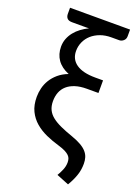

<svg xmlns="http://www.w3.org/2000/svg" viewBox="-165 -783 725 1016"><g transform="rotate(20 198.0 -275.0)"><path d="M383.5 -679Q383.5 -663 372.5 -653.5Q361.5 -644 348.5 -644H304.5Q270.5 -644 242.8 -633.8Q215 -623.5 195.2 -606Q175.5 -588.5 164.5 -564.5Q153.5 -540.5 153.5 -513Q153.5 -466 190.2 -440.5Q227 -415 297 -415H341V-344H275.5Q238 -344 210.5 -335Q183 -326 165 -310Q147 -294 138.2 -271.5Q129.5 -249 129.5 -221.5Q129.5 -193.5 139.5 -173Q149.5 -152.5 169.5 -136.8Q189.5 -121 218.8 -107.8Q248 -94.5 287 -81Q319.5 -69.5 340.8 -57.2Q362 -45 374.2 -31Q386.5 -17 391.5 -0.8Q396.5 15.5 396.5 34.5Q396.5 70.5 385.2 102.2Q374 134 355 165.5L285.5 137.5Q295.5 121.5 304.5 100.2Q313.5 79 313.5 57.5Q313.5 47 310.8 37.5Q308 28 299.8 19.8Q291.5 11.5 276.8 4Q262 -3.5 238.5 -10.5Q200 -21.5 164.2 -37.5Q128.5 -53.5 101 -77Q73.5 -100.5 57.2 -133.8Q41 -167 41 -213.5Q41 -237.5 47 -262.5Q53 -287.5 67 -310.5Q81 -333.5 103.5 -352.8Q126 -372 158.5 -384.5Q115 -402 93 -433.2Q71 -464.5 71 -507Q71 -531 79.2 -552.2Q87.5 -573.5 101.8 -591.2Q116 -609 135.2 -623.2Q154.5 -637.5 177 -648.5Q170 -648 162.5 -648Q155 -648 147 -648H82Q62.5 -648 54 -657.2Q45.5 -666.5 45.5 -682.5V-716.5H383.5Z"/></g></svg>

Font: Lato 2
Style: Regular
Weight: 400
Designer: Lukasz Dziedzic with Adam Twardoch and Botio Nikoltchev
Foundry: tyPoland Lukasz Dziedzic
Version: Version 2.015; 2015-08-06; http://www.latofonts.com/